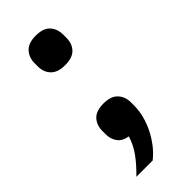

<svg xmlns="http://www.w3.org/2000/svg" viewBox="-221 -575 759 759"><g transform="rotate(-45 159.0 -195.0)"><path d="M159 -154Q200 -154 219.5 -133Q239 -112 239 -80V-62Q239 -35 231.5 -6Q224 23 210.5 50Q197 77 178.5 101Q160 125 137 143H46Q80 110 103 78.5Q126 47 138 9Q107 4 93 -15.5Q79 -35 79 -62V-80Q79 -112 98 -133Q117 -154 159 -154ZM159 -368Q118 -368 98.5 -388.5Q79 -409 79 -441V-459Q79 -491 98.5 -512Q118 -533 159 -533Q201 -533 220 -512Q239 -491 239 -459V-441Q239 -409 220 -388.5Q201 -368 159 -368Z"/></g></svg>

Font: IBM Plex Sans SmBld
Style: Regular
Weight: 600
Designer: Mike Abbink, Paul van der Laan, Pieter van Rosmalen
Foundry: Bold Monday
Version: Version 3.005